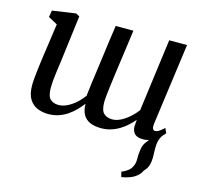

<svg xmlns="http://www.w3.org/2000/svg" viewBox="-114 -694 1121 1063"><g transform="rotate(15 446.5 -163.0)"><path d="M669.9 242.4 662.3 213.7Q684.7 204.2 698.4 193.5Q712.2 182.9 720.1 166.3Q730.1 147.1 729.2 121.3Q728.4 95.6 732.8 68.8Q735.9 41.4 751.5 22Q767 2.6 777.6 -11.6L839.4 -48.8Q821.5 -27.9 815.5 -6Q809.5 15.9 810.2 44.3Q811.3 70.1 811.2 93.6Q811.1 117.2 804.8 137.9Q798.6 158.5 780.7 175.8Q773.6 192.9 757.9 206.6Q742.2 220.3 719.9 229.3Q697.6 238.3 669.9 242.4ZM181.5 -290.1Q179.2 -273 176.3 -253Q173.4 -233 170.9 -212.4Q168.4 -191.8 166.6 -172.4Q164.9 -153 164.9 -136.6Q164.9 -86.9 182.6 -70.1Q200.4 -53.2 231 -53.2Q255.7 -53.2 281.5 -66.4Q307.3 -79.5 329.8 -100Q352.3 -120.5 367.8 -142.5Q371.7 -179.3 377.1 -219.5Q382.5 -259.7 388 -297.9Q394.1 -342.2 399.9 -386.5Q405.6 -430.8 411.6 -473.7Q417.6 -516.7 423.6 -557.8H525.2Q514.2 -478.5 505.6 -415.9Q497 -353.3 490.4 -305.8Q483.9 -258.3 479.8 -224.6Q475.6 -190.8 473.4 -169.3Q471.2 -147.8 471.2 -136.6Q471.2 -86.9 489.6 -70.1Q507.9 -53.2 538.1 -53.2Q562.7 -53.2 588.1 -66.5Q613.6 -79.8 636.3 -100.2Q659 -120.6 675.1 -142.4L730.3 -557.8H832.5L768.8 -89.5Q766.5 -70 770.9 -61.2Q775.4 -52.5 784 -52.5Q793.9 -52.5 805.3 -59.4Q816.7 -66.4 835.2 -83.4L847.5 -56.9Q843.3 -49.8 827.4 -33.8Q811.4 -17.8 786.4 -4.3Q761.4 9.3 730.3 9.3Q695.2 9.3 679.8 -9.9Q664.4 -29 669 -61.5L670.8 -86.3Q656.5 -69.1 638 -51.9Q619.4 -34.6 596.8 -20.7Q574.2 -6.7 547.8 1.6Q521.5 10 490.8 10Q452.9 10 427.1 -1.5Q401.3 -12.9 387.8 -36.7Q374.4 -60.4 373.8 -97.1H372.5Q357.9 -78 339.4 -59Q321 -40.1 298.1 -24.4Q275.2 -8.7 247.9 0.6Q220.6 10 188.3 10Q154.4 10 125.6 -1.9Q96.9 -13.8 79.3 -42.3Q61.7 -70.7 61.4 -120.5Q61.4 -137.6 63.4 -160.4Q65.4 -183.2 68.3 -207.8Q71.2 -232.5 74.2 -255.1Q77.2 -277.7 79.6 -294.1L106.3 -481.6L53.9 -510.4L60.5 -548.6L194.3 -568L215.2 -556.7Z"/></g></svg>

Font: Merriweather 7pt Light
Style: Italic
Weight: 300
Italic angle: -7.8°
Designer: Eben Sorkin
Foundry: Eben Sorkin
Version: Version 2.200;gftools[0.9.31]